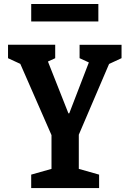

<svg xmlns="http://www.w3.org/2000/svg" viewBox="-20 -958 660 978"><path d="M65.6 -673.4 102.8 -623.7 20.9 -661.5V-730H261.2V-661.5L177.8 -623.4L212.8 -673.4L328.5 -380.6H332.7L447.2 -677.8L468.9 -623.2L385.4 -661.7V-729.8H599.1V-661.7L517.3 -623.7L555.1 -677.8L371.8 -249.4H251.2ZM138.9 -68.5 274.9 -107 242.3 -51.2V-296H381.4V-51.2L348.8 -107L484.8 -68.5V0H138.9ZM139 -937.6H481V-848.8H139Z"/></svg>

Font: Monaspace Xenon Var ExtraLight
Style: Regular
Weight: 200
Designer: Riley Cran and the Lettermatic Team
Version: Version 1.200 (Monaspace Xenon Var)